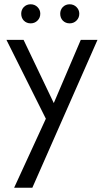

<svg xmlns="http://www.w3.org/2000/svg" viewBox="-20 -626 475 896"><path d="M46 250 194 -72 10 -440H90L231 -145L357 -440H435L131 250ZM350 -562Q350 -543 337 -530Q324 -517 305 -517Q286 -517 273 -530Q261 -543 261 -562Q261 -580 273 -593Q286 -606 305 -606Q324 -606 337 -593Q350 -580 350 -562ZM168 -562Q168 -543 155 -530Q142 -517 123 -517Q104 -517 91 -530Q79 -543 79 -562Q79 -580 91 -593Q104 -606 123 -606Q142 -606 155 -593Q168 -580 168 -562Z"/></svg>

Font: Glacial Indifference
Style: Regular
Weight: 400
Designer: Alfredo Marco Pradil
Version: Version 1.00